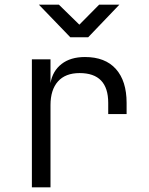

<svg xmlns="http://www.w3.org/2000/svg" viewBox="-20 -805 640 825"><path d="M117 0V-550H197V-448Q206 -500 244.5 -530Q283 -560 345 -560Q432 -560 478 -508.5Q524 -457 524 -363V-315H445V-363Q445 -491 322 -491Q261 -491 229 -455Q197 -419 197 -353V0ZM282 -645 147 -785H233L321 -699L406 -785H493L359 -645Z"/></svg>

Font: JetBrains Mono NL Light
Style: Regular
Weight: 300
Monospace: yes
Designer: Philipp Nurullin, Konstantin Bulenkov
Foundry: JetBrains
Version: Version 2.305; ttfautohint (v1.8.4.7-5d5b)